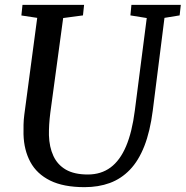

<svg xmlns="http://www.w3.org/2000/svg" viewBox="-20 -763 767 793"><path d="M659.3 -689.2 610.9 -306Q599.9 -220 576.1 -159.5Q552.3 -99 516.4 -61.8Q480.5 -24.5 433.6 -7.2Q386.6 10 329.4 10Q242.2 10 187.1 -17.3Q132.1 -44.6 105.5 -93.8Q78.9 -143 77.1 -208.3Q76.8 -227.3 77.2 -247.9Q77.6 -268.5 80.5 -290L133.7 -689.2L68.3 -699.1L72.9 -743H327.3L322.7 -699.4L240.9 -688.5L188 -298.7Q184.5 -271.4 183.1 -248Q181.8 -224.6 182.1 -204.6Q183.5 -156 200.4 -119.3Q217.2 -82.6 252 -62.4Q286.9 -42.3 342.7 -42.3Q397.4 -42.3 436.6 -71.3Q475.7 -100.3 500.6 -158.8Q525.5 -217.4 536.8 -306L586.1 -688.5L518.6 -699.4L522.8 -743H726.8L721.9 -699.4Z"/></svg>

Font: Merriweather Light
Style: Italic
Weight: 300
Italic angle: -7.8°
Designer: Eben Sorkin
Foundry: Eben Sorkin
Version: Version 2.101